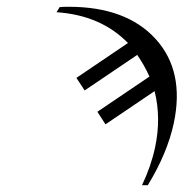

<svg xmlns="http://www.w3.org/2000/svg" viewBox="-20 -563 542 567"><path d="M357.9 -436Q277.8 -518.1 147 -526.9L156.2 -542Q164.6 -543 182.6 -543Q353 -543 439.5 -448Q525.9 -353 493.2 -199.2Q474.1 -110.4 416.5 -16.1H399.4Q426.3 -72.8 438 -127.9Q456.5 -214.4 436.5 -293.9L291.5 -195.8L267.6 -232.9L421.4 -336.9Q406.7 -369.6 385.3 -400.9L230 -295.9L205.6 -333Z"/></svg>

Font: Linux Biolinum O
Style: Italic
Weight: 400
Italic angle: -12°
Designer: Philipp H. Poll
Foundry: Philipp H. Poll
Version: Version 1.1.3